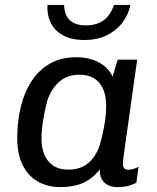

<svg xmlns="http://www.w3.org/2000/svg" viewBox="-20 -755 640 785"><path d="M226.2 10Q176 10 136.2 -11.9Q96.5 -33.8 73.5 -78.5Q50.5 -123.2 50.5 -190.8Q50.5 -258.8 65.1 -318.6Q79.8 -378.5 109.5 -423.9Q139.2 -469.2 184.5 -495.1Q229.8 -521 292 -521Q343 -521 382.4 -500.8Q421.8 -480.5 440.5 -441.8L461 -511H540.8L488.5 -139.2Q484.5 -113 483.5 -101.8Q482.5 -90.5 482.5 -82.8Q482.5 -72 488.6 -66.4Q494.8 -60.8 504 -60.8Q513.5 -60.8 524.6 -64.1Q535.8 -67.5 546.5 -73L537.5 -7.5Q522 0 503.4 5Q484.8 10 462.5 10Q425.5 10 406.1 -9Q386.8 -28 388.5 -62.5Q357.8 -24.2 319.4 -7.1Q281 10 226.2 10ZM259.8 -61.5Q308.2 -61.5 339.8 -87.5Q371.2 -113.5 387.2 -159.5Q401.5 -210.2 407.8 -250.1Q414 -290 414 -322.5Q414 -382 386.4 -415.8Q358.8 -449.5 304.8 -449.5Q255 -449.5 222.4 -420.9Q189.8 -392.2 173 -343Q161.5 -297 155.5 -257.8Q149.5 -218.5 149.5 -186.5Q149.5 -153.8 160.6 -125Q171.8 -96.2 195.9 -78.9Q220 -61.5 259.8 -61.5ZM324.2 -591.5Q271.5 -591.5 237 -610.9Q202.5 -630.2 187 -662.8Q171.5 -695.2 174.2 -734.8H241.8Q244.2 -689.5 267.8 -670.4Q291.2 -651.2 330.5 -651.2Q372.8 -651.2 401.4 -670.4Q430 -689.5 446.2 -734.8H513Q505.2 -695.2 480.8 -662.8Q456.2 -630.2 417.1 -610.9Q378 -591.5 324.2 -591.5Z"/></svg>

Font: Chivo Mono Medium
Style: Italic
Weight: 500
Italic angle: -8.05°
Monospace: yes
Designer: Hector Gatti
Foundry: Omnibus-Type
Version: Version 1.008